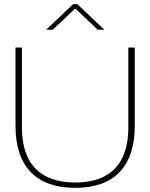

<svg xmlns="http://www.w3.org/2000/svg" viewBox="-20 -900 727 929"><path d="M55 -670V-291C55 -95 155 9 344 9C533 9 632 -95 632 -291V-670H601V-286C601 -68 471 -17 344 -17C217 -17 86 -68 86 -286V-670ZM203 -756H235L344 -859L453 -756H485L354 -880H334Z"/></svg>

Font: LT Wave Thin
Style: Regular
Weight: 100
Designer: Daniel Lyons
Version: Version 2.5 (Glyphs App)